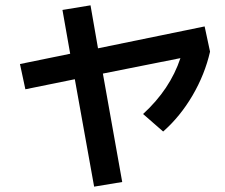

<svg xmlns="http://www.w3.org/2000/svg" viewBox="-20 -652 852 728"><path d="M216.8 -614.3 323.2 -631.8 351.6 -468.8 755.9 -551.8 776.4 -456.1Q756.8 -370.1 710 -290Q663.1 -210 598.6 -153.3L522.5 -219.7Q625 -313.5 664.1 -431.6L370.1 -373L443.4 38.1L336.9 55.7L263.7 -351.6L76.2 -313.5L55.7 -409.2L246.1 -448.2Z"/></svg>

Font: RobotoJAA
Style: Medium
Weight: 500
Version: Version 2.05; 2016-11-05